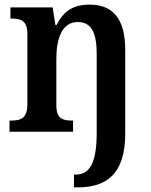

<svg xmlns="http://www.w3.org/2000/svg" viewBox="-20 -568 650 828"><path d="M299 240H315C435 240 520 187 520 8V-353C520 -489 465 -548 367 -548C297 -548 255 -522 224 -460H219L207 -536H25V-488H29C70 -488 98 -479 98 -422V-118C98 -57 69 -48 27 -48H21V0H295V-48H292C250 -48 223 -56 223 -114V-314C223 -398 245 -473 316 -473C376 -473 397 -423 397 -336V4C397 143 363 185 305 185H299Z"/></svg>

Font: Noto Serif Khmer SemiCondensed SemiBold
Style: Regular
Weight: 600
Width: 4
Designer: Danh Hong and the Monotype Design Team
Foundry: Monotype Imaging Inc.
Version: Version 2.004